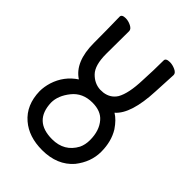

<svg xmlns="http://www.w3.org/2000/svg" viewBox="-218 -817 937 937"><g transform="rotate(45 250.0 -348.5)"><path d="M251 24Q159 24 102 -25Q41 -77 39 -171Q39 -201 49 -234Q72 -306 134 -347Q60 -395 60 -525Q60 -614 58 -704Q58 -720 85 -720Q103 -720 122 -710.5Q141 -701 141 -687L140 -529Q140 -451 171 -419Q202 -387 243 -385Q253 -386 264 -386Q307 -392 329 -427Q354 -471 357 -564Q361 -638 361 -705Q361 -721 389 -721Q407 -721 426.5 -712Q446 -703 446 -689L440 -570Q433 -408 372 -355Q402 -337 429 -297Q461 -245 461 -174Q461 -104 413 -43Q355 24 251 24ZM248 -48Q332 -48 370 -119Q382 -144 382 -176Q382 -241 348 -280Q319 -314 261 -314Q194 -314 156 -266.5Q118 -219 118 -171Q122 -48 248 -48Z"/></g></svg>

Font: LXGW WenKai Mono Medium
Style: Regular
Weight: 500
Monospace: yes
Designer: LXGW / Fontworks Inc.
Foundry: LXGW / Fontworks Inc.
Version: Version 1.520; June 14, 2025